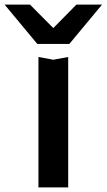

<svg xmlns="http://www.w3.org/2000/svg" viewBox="-99 -819 466 839"><path d="M69 -570 134 -558 199 -570V0H69ZM204 -627H64L-79 -799H32L162 -668H106L235 -799H347Z"/></svg>

Font: Bounded
Style: Regular
Weight: 400
Designer: Vlad Churkin
Version: Version 1.0